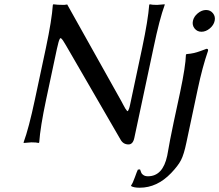

<svg xmlns="http://www.w3.org/2000/svg" viewBox="-20 -668 1028 901"><path d="M195.8 -444.8Q223.1 -574.2 228 -645L230.5 -647.9Q247.1 -645 281.2 -645Q281.2 -645 295.4 -647L543.9 -203.1Q547.4 -196.8 550.8 -190.7Q554.2 -184.6 558.1 -176.8Q564.9 -163.6 568.1 -158.7Q571.3 -153.8 575 -149.2Q578.6 -144.5 580.8 -147.7Q583 -150.9 585.4 -157.5Q587.9 -164.1 590.8 -178.2L647.5 -444.8Q674.8 -574.2 680.2 -645L682.6 -647.9Q692.9 -645 717.3 -645L752.9 -647.9V-645Q728.5 -578.6 700.7 -444.8L610.4 -21Q604 9.8 583 9.8Q557.6 9.8 544.9 -14.2L289.6 -455.1Q280.8 -470.7 275.9 -477.5Q271 -484.4 267.1 -487.8Q263.2 -491.2 260 -484.6Q256.8 -478 254.4 -469Q252 -460 247.1 -439L196.3 -200.2Q168.9 -70.8 164.1 0L161.6 2.9Q151.4 0 127 0L91.3 2.9L90.8 0Q115.2 -66.4 143.6 -200.2ZM893.1 -534.4Q880.9 -549.8 885.3 -570.1Q889.6 -590.3 908.2 -605.7Q926.8 -621.1 947 -621.1Q967.3 -621.1 979.5 -605.7Q991.7 -590.3 987.3 -570.1Q982.9 -549.8 964.4 -534.4Q945.8 -519 925.5 -519Q905.3 -519 893.1 -534.4ZM764.6 63Q765.6 59.1 768.6 41.3Q771.5 23.4 778.3 -12.2Q785.2 -47.9 795.4 -96.2L825.2 -234.9Q851.1 -357.9 852.5 -411.1L855 -414.1Q864.7 -414.6 874.5 -416.3Q884.3 -418 891.1 -419.4Q897.9 -420.9 907.5 -424.1Q917 -427.2 921.4 -428.7Q925.8 -430.2 936 -434.1Q946.3 -438 949.2 -439Q958.5 -439 956.1 -429.2Q929.7 -353 908.2 -251L854.5 2Q843.3 56.2 829.6 83Q815.9 109.9 783.2 144Q717.3 212.9 635.7 212.9Q607.4 212.9 595.2 205.1V202.1Q603 191.9 612.8 164.3Q622.6 136.7 627 127.9L637.2 127Q641.1 139.2 643.6 144Q646 148.9 653.8 154.1Q661.6 159.2 674.3 159.2Q744.1 159.2 764.6 63Z"/></svg>

Font: Linux Biolinum
Style: Italic
Weight: 400
Italic angle: -12°
Designer: Philipp H. Poll
Foundry: Philipp H. Poll
Version: Version 1.1.3 ; ttfautohint (v0.9)